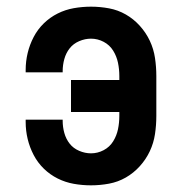

<svg xmlns="http://www.w3.org/2000/svg" viewBox="-20 -548 540 576"><path d="M253 8Q227 8 201.5 3.5Q176 -1 153 -12.5Q130 -24 111.5 -42Q93 -60 81 -83Q69 -106 63 -131Q57 -156 57 -182V-189H168V-186Q168 -167 173 -149Q178 -131 189 -117Q200 -103 217.5 -95.5Q235 -88 253 -88Q273 -88 291 -97.5Q309 -107 319.5 -124Q330 -141 334 -160.5Q338 -180 338 -200V-212H193V-308H338V-320Q338 -340 334 -359.5Q330 -379 319.5 -396Q309 -413 291 -422.5Q273 -432 253 -432Q235 -432 217.5 -424.5Q200 -417 189 -403Q178 -389 173 -371Q168 -353 168 -334V-331H57V-338Q57 -364 63 -389Q69 -414 81 -437Q93 -460 111.5 -478Q130 -496 153 -507.5Q176 -519 201.5 -523.5Q227 -528 253 -528Q280 -528 307 -523Q334 -518 357.5 -504.5Q381 -491 399.5 -470.5Q418 -450 429.5 -425.5Q441 -401 445 -374Q449 -347 449 -320V-200Q449 -173 445 -146Q441 -119 429.5 -94.5Q418 -70 399.5 -49.5Q381 -29 357.5 -15.5Q334 -2 307 3Q280 8 253 8Z"/></svg>

Font: Iosevka Custom
Style: Bold
Weight: 700
Monospace: yes
Designer: Belleve Invis
Foundry: Belleve Invis
Version: Version 30.3.3; ttfautohint (v1.8.3)